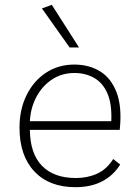

<svg xmlns="http://www.w3.org/2000/svg" viewBox="-20 -770 570 797"><path d="M293 7Q184 7 122.5 -58.5Q61 -124 61 -240Q61 -316 90.5 -375.5Q120 -435 171.5 -468.5Q223 -502 288 -502Q350 -502 396 -473.5Q442 -445 464.5 -385Q487 -325 477 -231H104Q105 -132 154.5 -81.5Q204 -31 295 -31Q343 -31 383 -49Q423 -67 450 -110L479 -87Q451 -42 404.5 -17.5Q358 7 293 7ZM289 -467Q237 -467 196.5 -440.5Q156 -414 131.5 -368.5Q107 -323 104 -267H442Q445 -338 426 -382Q407 -426 371 -446.5Q335 -467 289 -467ZM269 -573 154 -735 195 -750 308 -573Z"/></svg>

Font: Livvic ExtraLight
Style: Regular
Weight: 275
Designer: Jacques Le Bailly, Baron von Fonthausen
Version: Version 1.001; ttfautohint (v1.8.2)